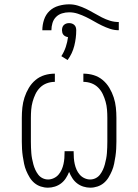

<svg xmlns="http://www.w3.org/2000/svg" viewBox="-20 -861 640 889"><path d="M202 8Q185 8 168.5 2.5Q152 -3 139 -14Q126 -25 117 -40Q108 -55 101.5 -70.5Q95 -86 91.5 -103Q88 -120 85.5 -137Q83 -154 82 -171Q81 -188 81 -205V-315Q81 -339 83.5 -363Q86 -387 93.5 -410Q101 -433 113.5 -454Q126 -475 144.5 -490.5Q163 -506 186 -513Q209 -520 234 -520V-482Q215 -482 197 -475.5Q179 -469 165.5 -455.5Q152 -442 144 -425Q136 -408 131 -390Q126 -372 124.5 -353Q123 -334 123 -315V-205Q123 -192 123.5 -178.5Q124 -165 125 -152Q126 -139 128.5 -126Q131 -113 134.5 -100Q138 -87 143.5 -75Q149 -63 157 -52.5Q165 -42 177 -36Q189 -30 203 -30Q216 -30 229 -36Q242 -42 251 -52.5Q260 -63 265.5 -75.5Q271 -88 274 -101.5Q277 -115 278 -128.5Q279 -142 279 -156V-161H321V-156Q321 -142 322 -128.5Q323 -115 326 -101.5Q329 -88 334.5 -75.5Q340 -63 349 -52.5Q358 -42 371 -36Q384 -30 397 -30Q411 -30 423 -36Q435 -42 443 -52.5Q451 -63 456.5 -75Q462 -87 465.5 -100Q469 -113 471.5 -126Q474 -139 475 -152Q476 -165 476.5 -178.5Q477 -192 477 -205V-315Q477 -334 475.5 -353Q474 -372 469 -390Q464 -408 456 -425Q448 -442 434.5 -455.5Q421 -469 403 -475.5Q385 -482 366 -482V-520Q391 -520 414 -513Q437 -506 455.5 -490.5Q474 -475 486.5 -454Q499 -433 506.5 -410Q514 -387 516.5 -363Q519 -339 519 -315V-205Q519 -188 518 -171Q517 -154 514.5 -137Q512 -120 508.5 -103Q505 -86 498.5 -70.5Q492 -55 483 -40Q474 -25 461 -14Q448 -3 431.5 2.5Q415 8 398 8Q382 8 366 3Q350 -2 337 -12Q324 -22 315 -36Q306 -50 300 -65Q294 -50 285 -36Q276 -22 263 -12Q250 -2 234 3Q218 8 202 8ZM176 -721Q176 -746 184 -770Q192 -794 209.5 -810.5Q227 -827 251.5 -834Q276 -841 300 -841Q321 -841 340.5 -835Q360 -829 378.5 -820Q397 -811 415 -800.5Q433 -790 451.5 -780.5Q470 -771 489.5 -765Q509 -759 530 -759V-721Q509 -721 489.5 -727.5Q470 -734 451.5 -743Q433 -752 415 -762.5Q397 -773 378.5 -782Q360 -791 340.5 -797.5Q321 -804 300 -804Q283 -804 267 -799Q251 -794 239.5 -782.5Q228 -771 223 -754.5Q218 -738 218 -721ZM293 -583 264 -601Q277 -621 284.5 -643.5Q292 -666 295 -689Q289 -690 283.5 -692.5Q278 -695 274 -699.5Q270 -704 268.5 -710Q267 -716 267 -721Q267 -728 269 -734.5Q271 -741 276 -745.5Q281 -750 287 -752Q293 -754 300 -754Q307 -754 313 -752Q319 -750 324 -745.5Q329 -741 331 -734.5Q333 -728 333 -721Q333 -685 324 -649Q315 -613 293 -583Z"/></svg>

Font: Iosevka Extralight Extended
Style: Regular
Weight: 200
Width: 7
Monospace: yes
Designer: Belleve Invis
Foundry: Belleve Invis
Version: Version 32.5.0; ttfautohint (v1.8.4)